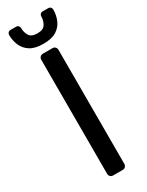

<svg xmlns="http://www.w3.org/2000/svg" viewBox="-230 -919 733 956"><g transform="rotate(-30 136.5 -441.5)"><path d="M110 0Q99 0 93 -6.5Q87 -13 87 -23V-677Q87 -687 93 -693.5Q99 -700 110 -700H163Q174 -700 180 -693.5Q186 -687 186 -677V-23Q186 -13 180 -6.5Q174 0 163 0ZM137 -741Q89 -741 61.5 -758.5Q34 -776 22 -804.5Q10 -833 10 -864Q10 -872 15 -877.5Q20 -883 29 -883H60Q69 -883 74 -877.5Q79 -872 79 -864Q79 -841 90.5 -821Q102 -801 137 -801Q171 -801 183 -821Q195 -841 195 -865Q195 -872 200 -877.5Q205 -883 214 -883H245Q254 -883 259 -877.5Q264 -872 264 -864Q264 -833 252 -804.5Q240 -776 213 -758.5Q186 -741 137 -741Z"/></g></svg>

Font: DVN-Rubik
Style: Regular
Weight: 400
Designer: Hubert and Fischer
Foundry: Hubert & Fischer
Version: Version 2.102